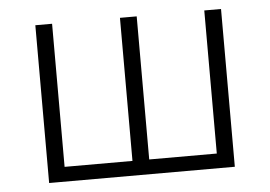

<svg xmlns="http://www.w3.org/2000/svg" viewBox="-43 -594 917 651"><g transform="rotate(-5 415.0 -268.5)"><path d="M99 0V-537H156V-50H387V-537H444V-50H674V-537H731V0Z"/></g></svg>

Font: IBM Plex Sans JP Light
Style: Regular
Weight: 300
Designer: Mike Abbink; Paul van der Laan; Pieter van Rosmalen; Wujin Sim; Yejin Wi; Jinhee Kim; Boomi Park; Yona Kim; Kichan Ma
Foundry: Sandoll Inc.
Version: Version 1.002